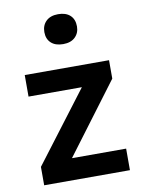

<svg xmlns="http://www.w3.org/2000/svg" viewBox="-87 -843 681 904"><g transform="rotate(-10 253.5 -391.0)"><path d="M50 0V-88L305 -424H50V-527H453V-439L201 -103H460V0ZM254 -639Q217 -639 196.5 -658Q176 -677 176 -710Q176 -742 196.5 -762Q217 -782 254 -782Q291 -782 311.5 -763Q332 -744 332 -710Q332 -679 311.5 -659Q291 -639 254 -639Z"/></g></svg>

Font: Lexend Deca Medium
Style: Regular
Weight: 500
Designer: Bonnie Shaver-Troup, Thomas Jockin
Foundry: Lexend
Version: Version 1.008; ttfautohint (v1.8.4.7-5d5b)